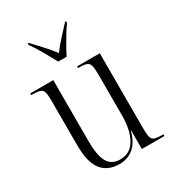

<svg xmlns="http://www.w3.org/2000/svg" viewBox="-186 -873 898 990"><g transform="rotate(-30 263.0 -378.0)"><path d="M234 10Q165 10 128.5 -35.5Q92 -81 92 -184V-450Q92 -483 87.5 -499.5Q83 -516 68 -521Q53 -526 23 -526H16V-536H153V-172Q153 -88 175 -48.5Q197 -9 249 -9Q309 -9 339 -62Q369 -115 369 -201V-442Q369 -479 364.5 -497Q360 -515 345.5 -520.5Q331 -526 300 -526H295V-536H430V-89Q430 -54 434.5 -37Q439 -20 454 -15Q469 -10 499 -10H505V0H371V-111H369Q354 -50 318.5 -20Q283 10 234 10ZM223 -606Q205 -640 180 -683.5Q155 -727 134 -756V-766H139Q167 -735 196 -704.5Q225 -674 248 -642Q271 -674 299.5 -704.5Q328 -735 356 -766H362V-756Q347 -736 331 -709.5Q315 -683 299.5 -656Q284 -629 273 -606Z"/></g></svg>

Font: Noto Serif Display Condensed Light
Style: Regular
Weight: 300
Width: 3
Designer: Monotype Design Team
Foundry: Monotype Imaging Inc.
Version: Version 2.009